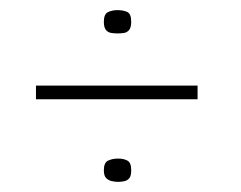

<svg xmlns="http://www.w3.org/2000/svg" viewBox="-20 -373 475 379"><path d="M51 -204H370V-177H51ZM185 -37Q185 -52 193.5 -56Q202 -60 213 -60Q224 -60 231.5 -56Q239 -52 239 -37Q239 -26 235.5 -21.5Q232 -17 226 -15.5Q220 -14 213 -14Q207 -14 200.5 -15.5Q194 -17 189.5 -21.5Q185 -26 185 -37ZM185 -330Q185 -345 193 -349Q201 -353 212 -353Q223 -353 231 -349.5Q239 -346 239 -330Q239 -319 235 -314Q231 -309 225 -308Q219 -307 212 -307Q206 -307 199.5 -308Q193 -309 189 -314Q185 -319 185 -330Z"/></svg>

Font: Genos Thin Light
Style: Regular
Weight: 300
Version: Version 1.010